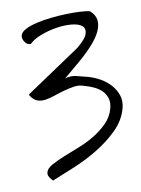

<svg xmlns="http://www.w3.org/2000/svg" viewBox="-51 -728 564 769"><g transform="rotate(5 231.0 -344.0)"><path d="M166 -31.2Q166 -46.9 183.1 -63.5Q200.2 -80.1 225.1 -99.1Q250 -118.2 280.3 -140.1Q310.5 -162.1 335.4 -188Q360.4 -213.9 377.4 -243.7Q394.5 -273.4 394.5 -307.6Q394.5 -332 384.3 -348.1Q374 -364.3 358.4 -373Q342.8 -381.8 322.8 -385.3Q302.7 -388.7 283.2 -388.7Q261.7 -390.6 242.7 -382.3Q223.6 -374 204.6 -362.8Q185.5 -351.6 167.5 -339.4Q149.4 -327.1 132.3 -319.8Q115.2 -312.5 99.1 -314.5Q83 -316.4 66.4 -332V-335Q66.4 -337.9 67.4 -337.9L241.2 -537.1Q269.5 -576.2 270 -597.7Q270.5 -619.1 254.4 -626.5Q238.3 -633.8 210 -628.9Q181.6 -624 151.9 -610.8Q122.1 -597.7 94.7 -578.1Q67.4 -558.6 54.7 -537.1Q53.7 -537.1 51.3 -536.6Q48.8 -536.1 47.9 -536.1Q36.1 -536.1 25.9 -546.4Q15.6 -556.6 15.6 -568.4Q15.6 -582 31.2 -596.2Q46.9 -610.4 71.3 -623.5Q95.7 -636.7 126 -648.4Q156.2 -660.2 185.5 -668.9Q214.8 -677.7 240.2 -683.1Q265.6 -688.5 279.3 -688.5Q304.7 -675.8 312.5 -655.8Q320.3 -635.7 315.9 -610.8Q311.5 -585.9 298.3 -558.6Q285.2 -531.2 268.1 -504.9Q251 -478.5 233.4 -454.1Q215.8 -429.7 204.1 -412.1Q224.6 -424.8 248.5 -425.3Q272.5 -425.8 294.9 -425.8Q320.3 -425.8 346.7 -418.9Q373 -412.1 394.5 -397.9Q416 -383.8 429.7 -362.8Q443.4 -341.8 443.4 -312.5Q443.4 -263.7 417 -218.8Q390.6 -173.8 352.5 -133.8Q314.5 -93.8 270.5 -60.1Q226.6 -26.4 191.4 0Q182.6 -4.9 174.3 -12.7Q166 -20.5 166 -31.2Z"/></g></svg>

Font: Shadows Into Light
Style: Regular
Weight: 400
Designer: Kimberly Geswein
Foundry: Kimberly Geswein
Version: Version 001.000